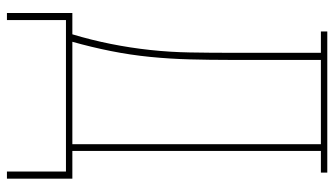

<svg xmlns="http://www.w3.org/2000/svg" viewBox="-220 -554 941 540"><g transform="rotate(90 250.0 -284.5)"><path d="M17 166V-18H77Q93 -71 104 -126Q115 -181 121 -236.5Q127 -292 128 -348Q129 -404 129 -459V-717H69V-735H466V-717H405V-18H483V166H463V0H37V166ZM98 -18H386V-717H149V-459Q149 -404 147.5 -348Q146 -292 140.5 -236.5Q135 -181 124 -126Q113 -71 98 -18Z"/></g></svg>

Font: Iosevka Slab Thin
Style: Regular
Weight: 100
Monospace: yes
Designer: Belleve Invis
Foundry: Belleve Invis
Version: Version 11.1.0; ttfautohint (v1.8.3)